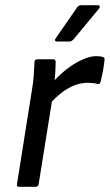

<svg xmlns="http://www.w3.org/2000/svg" viewBox="-20 -715 420 735"><path d="M53 0Q43 0 45 -10L102 -369Q107 -397 109 -423.5Q111 -450 112 -477Q112 -488 124 -488H183Q188 -488 190.5 -486Q193 -484 193 -479Q193 -460 191.5 -435.5Q190 -411 187 -394L181 -341L128 -10Q127 -6 124.5 -3Q122 0 117 0ZM165 -311 176 -393Q202 -424 232.5 -448Q263 -472 293.5 -486Q324 -500 347 -500Q366 -500 373 -497Q378 -496 379.5 -492.5Q381 -489 380 -484Q378 -464 374 -443Q370 -422 365 -402Q362 -390 351 -394Q344 -396 335 -397Q326 -398 315 -398Q289 -398 263 -387.5Q237 -377 212.5 -357.5Q188 -338 165 -311ZM198 -556Q193 -556 191 -559.5Q189 -563 193 -568L274 -685Q280 -695 291 -695H354Q360 -695 361.5 -691Q363 -687 359 -682L263 -566Q254 -556 247 -556Z"/></svg>

Font: Sofia Sans Hairline
Style: Italic
Weight: 1
Italic angle: -9°
Designer: Botio Nikoltchev, Ani Petrova
Foundry: lettersoup
Version: Version 4.102